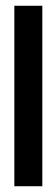

<svg xmlns="http://www.w3.org/2000/svg" viewBox="-20 -647 168 667"><path d="M127 0H29.8V-627H127Z"/></svg>

Font: Keraleeyam
Style: Regular
Weight: 400
Designer: Hussain K. H.
Foundry: Swathanthra Malayalam Computing(SMC) http://smc.org.in
Version: Version 3.0.0+20221109